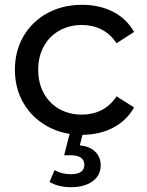

<svg xmlns="http://www.w3.org/2000/svg" viewBox="-20 -555 611 799"><path d="M42 -265Q42 -343 78 -404.5Q114 -466 177.5 -500.5Q241 -535 322 -535Q394 -535 450.5 -506Q507 -477 538 -422L465 -375Q440 -413 403 -432Q366 -451 321 -451Q269 -451 227.5 -428Q186 -405 162.5 -362.5Q139 -320 139 -265Q139 -209 162.5 -166.5Q186 -124 227.5 -101Q269 -78 321 -78Q366 -78 403 -97Q440 -116 465 -154L538 -108Q507 -53 450.5 -23.5Q394 6 322 6Q241 6 177.5 -29Q114 -64 78 -125.5Q42 -187 42 -265ZM186 202 207 153Q237 170 275 170Q331 170 331 130Q331 112 317 101.5Q303 91 274 91H247L272 -7H327L312 50Q354 54 376.5 76.5Q399 99 399 133Q399 175 365 199.5Q331 224 275 224Q223 224 186 202Z"/></svg>

Font: Idrija
Style: Regular
Weight: 500
Designer: Julieta Ulanovsky
Foundry: Julieta Ulanovsky
Version: Version 7.200